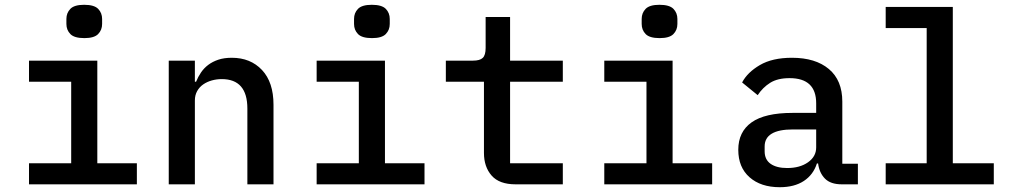

<svg xmlns="http://www.w3.org/2000/svg" viewBox="-20 -769 4240 801"><path d="M332 -610Q290 -610 273.5 -627Q257 -644 257 -669V-690Q257 -715 273.5 -732Q290 -749 331 -749Q373 -749 389.5 -732Q406 -715 406 -690V-669Q406 -644 389.5 -627Q373 -610 332 -610ZM101 -88H277V-428H101V-516H386V-88H551V0H101Z M684 0V-516H793V-428H798Q806 -448 818.5 -466.5Q831 -485 849 -498.5Q867 -512 891 -520Q915 -528 947 -528Q1025 -528 1073 -477Q1121 -426 1121 -332V0H1012V-316Q1012 -439 905 -439Q884 -439 864 -433.5Q844 -428 828 -417Q812 -406 802.5 -389Q793 -372 793 -350V0Z M1532 -610Q1490 -610 1473.5 -627Q1457 -644 1457 -669V-690Q1457 -715 1473.5 -732Q1490 -749 1531 -749Q1573 -749 1589.5 -732Q1606 -715 1606 -690V-669Q1606 -644 1589.5 -627Q1573 -610 1532 -610ZM1301 -88H1477V-428H1301V-516H1586V-88H1751V0H1301Z M2131 0Q2063 0 2031 -36.5Q1999 -73 1999 -131V-428H1840V-516H1953Q1982 -516 1994 -527.5Q2006 -539 2006 -569V-698H2108V-516H2328V-428H2108V-88H2328V0Z M2732 -610Q2690 -610 2673.5 -627Q2657 -644 2657 -669V-690Q2657 -715 2673.5 -732Q2690 -749 2731 -749Q2773 -749 2789.5 -732Q2806 -715 2806 -690V-669Q2806 -644 2789.5 -627Q2773 -610 2732 -610ZM2501 -88H2677V-428H2501V-516H2786V-88H2951V0H2501Z M3492 0Q3445 0 3421.5 -24Q3398 -48 3393 -87H3388Q3373 -40 3333.5 -14Q3294 12 3233 12Q3154 12 3107 -29.5Q3060 -71 3060 -144Q3060 -219 3115.5 -258.5Q3171 -298 3286 -298H3385V-338Q3385 -443 3274 -443Q3224 -443 3193 -423.5Q3162 -404 3141 -372L3076 -425Q3098 -467 3150 -497.5Q3202 -528 3284 -528Q3382 -528 3438 -481Q3494 -434 3494 -345V-86H3559V0ZM3264 -68Q3317 -68 3351 -92Q3385 -116 3385 -154V-229H3288Q3170 -229 3170 -158V-138Q3170 -103 3195 -85.5Q3220 -68 3264 -68Z M3675 -88H3846V-652H3675V-740H3955V-88H4126V0H3675Z"/></svg>

Font: IBM Plex Mono Medium
Style: Regular
Weight: 500
Monospace: yes
Designer: Mike Abbink, Paul van der Laan, Pieter van Rosmalen
Foundry: Bold Monday
Version: Version 2.3